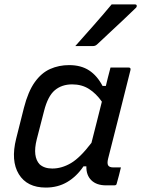

<svg xmlns="http://www.w3.org/2000/svg" viewBox="-20 -837 640 867"><path d="M292 -543Q346 -543 382.5 -519Q419 -495 443 -449H458Q462 -467 467 -486Q472 -505 479 -532H561Q572 -532 569 -520Q544 -420 518 -317Q492 -214 468 -120Q463 -99 468.5 -90Q474 -81 492 -81H526Q522 -64 517 -44.5Q512 -25 507 -8Q506 0 496 0H459Q416 0 392.5 -23Q369 -46 370 -86H357Q326 -40 283.5 -15Q241 10 187 10Q102 10 65 -50.5Q28 -111 53 -211L88 -350Q107 -424 137 -466Q167 -508 206.5 -525.5Q246 -543 292 -543ZM159 -95Q180 -76 216 -76Q259 -76 300.5 -100.5Q342 -125 393 -192Q405 -238 416.5 -284.5Q428 -331 440 -378Q414 -415 381.5 -435.5Q349 -456 306 -456Q259 -456 227.5 -429.5Q196 -403 179 -336L146 -208Q136 -168 139.5 -140Q143 -112 159 -95ZM484 -817H590Q597 -817 597.5 -811Q598 -805 592 -800Q561 -770 535 -745.5Q509 -721 481.5 -695.5Q454 -670 419 -637Q411 -629 400 -629H320Q360 -674 402 -721.5Q444 -769 484 -817Z"/></svg>

Font: Recursive Mn Lnr St
Style: Italic
Weight: 400
Italic angle: -15°
Monospace: yes
Version: Version 1.079;hotconv 1.0.112;makeotfexe 2.5.65598; ttfautoh